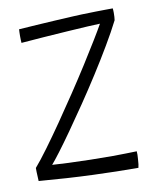

<svg xmlns="http://www.w3.org/2000/svg" viewBox="-78 -728 677 799"><g transform="rotate(-10 261.0 -329.0)"><path d="M442.5 7Q354 7 249.8 3Q145.5 -1 24 -11Q24 -17.5 23.2 -28Q22.5 -38.5 22.2 -49.2Q22 -60 22 -66.5Q45.5 -93.5 78.2 -138Q111 -182.5 148 -236Q185 -289.5 222.5 -345.8Q260 -402 293 -454Q326 -506 351.2 -547.5Q376.5 -589 389 -611.5Q375 -611.5 337.2 -609.2Q299.5 -607 249.5 -603.8Q199.5 -600.5 147.5 -596.8Q95.5 -593 53.5 -589.5Q53 -594 52.8 -602Q52.5 -610 52.5 -618.5Q52.5 -627.5 52.8 -635Q53 -642.5 53.5 -647Q89 -649.5 128 -652Q167 -654.5 206.5 -656.8Q246 -659 284 -661Q322 -663 355 -663.5Q361.5 -664 381.2 -664.2Q401 -664.5 422 -664.8Q443 -665 452.5 -665Q453 -661 453.2 -656Q453.5 -651 453.5 -646Q453.5 -637 453 -628.8Q452.5 -620.5 451.5 -615Q429 -570.5 397.2 -516.8Q365.5 -463 329.2 -406.2Q293 -349.5 256 -295Q219 -240.5 186 -193.8Q153 -147 128 -114Q103 -81 91 -67.5Q116.5 -65.5 159 -63.8Q201.5 -62 250.5 -61Q299.5 -60 345.5 -60Q373.5 -60 399.8 -60.8Q426 -61.5 447.5 -62Q448 -55.5 448 -46.8Q448 -38 447 -29Q446.5 -17.5 445.2 -7.8Q444 2 442.5 7Z"/></g></svg>

Font: Grandstander Thin ExtraLight
Style: Regular
Weight: 250
Version: Version 1.200